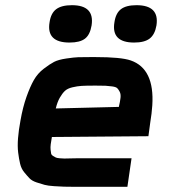

<svg xmlns="http://www.w3.org/2000/svg" viewBox="-20 -720 658 740"><path d="M248 -556Q158 -556 171 -634Q176 -669 196.5 -684.5Q217 -700 257 -700Q345 -700 333 -622Q327 -586 307.5 -571Q288 -556 248 -556ZM497 -556Q408 -556 421 -634Q426 -669 446 -684.5Q466 -700 506 -700Q595 -700 583 -622Q577 -587 557 -571.5Q537 -556 497 -556ZM268 0Q242 0 227 -0.5Q212 -1 188.5 -2.5Q165 -4 152 -7.5Q139 -11 121 -17Q103 -23 93.5 -33Q84 -43 73 -56.5Q62 -70 57.5 -89Q53 -108 50 -132Q47 -156 49.5 -187.5Q52 -219 59 -256Q68 -307 82 -346.5Q96 -386 110.5 -411.5Q125 -437 148.5 -455Q172 -473 188.5 -481.5Q205 -490 235.5 -494.5Q266 -499 281.5 -499.5Q297 -500 331 -500Q342 -500 347 -500Q447 -500 484 -487Q576 -455 567 -314Q565 -283 559 -247L552 -195L180 -192Q177 -176 175.5 -164Q174 -152 175 -143Q176 -134 177 -128.5Q178 -123 184.5 -119Q191 -115 195 -113Q199 -111 210 -110Q221 -109 228 -109Q235 -109 251.5 -109.5Q268 -110 278 -110H487L471 0ZM195 -302 438 -308Q443 -329 444.5 -343Q446 -357 441.5 -366Q437 -375 432 -380Q427 -385 412 -387Q397 -389 386.5 -389.5Q376 -390 351 -390Q346 -390 343 -390Q311 -390 294.5 -389Q278 -388 259 -383.5Q240 -379 230 -369.5Q220 -360 210.5 -343.5Q201 -327 195 -302Z"/></svg>

Font: Hermit
Style: Bold Italic
Weight: 700
Italic angle: -10°
Designer: Pablo Caro
Version: Version 2.000;PS 002.000;hotconv 1.0.88;makeotf.lib2.5.64775